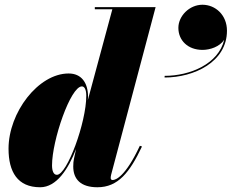

<svg xmlns="http://www.w3.org/2000/svg" viewBox="-20 -780 978 810"><path d="M732.5 -662.5C732.5 -610 772 -569.5 834.5 -569.5C866.5 -569.5 907 -583 926 -612.5C902 -510 781 -460 674.5 -460V-453C798.5 -453 937.5 -518.5 937.5 -650.5C937.5 -716.5 889 -760 834 -760C779.5 -760 732.5 -713 732.5 -662.5ZM351.5 -371C351.5 -431 323.5 -470 269.5 -470C141.5 -470 16 -305.5 16 -152.5C16 -55 54 10 149.5 10C218.5 10 268 -66.5 301 -151.5L292 -110C290 -101 289 -90.5 289 -77.5C289 -24.5 320 10 391 10C478.5 10 527.5 -53 579 -162L570 -165C509 -34.5 468 -20.5 455 -20.5C449 -20.5 447 -25 447 -29C447 -33.5 447.5 -37.5 449 -43.5L636.5 -750H380V-741H454L350.5 -357.5C351 -362.5 351.5 -367.5 351.5 -371ZM344 -376C344 -263 263 -42.5 220 -42.5C205.5 -42.5 199.5 -60 199.5 -82.5C199.5 -187.5 277.5 -415.5 325.5 -415.5C336.5 -415.5 344 -402 344 -376Z"/></svg>

Font: Bodoni* 24pt Fatface
Style: Italic
Weight: 900
Italic angle: -13°
Version: Version 2.3